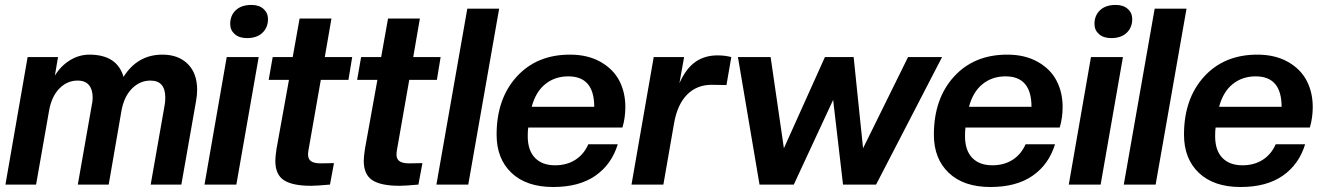

<svg xmlns="http://www.w3.org/2000/svg" viewBox="-20 -747 5355 777"><path d="M713.9 0H589.8L646 -319.8Q648.9 -332 648.9 -352.1Q648.9 -420.9 588.9 -420.9Q545.9 -420.9 513.7 -388.2Q481.4 -355.5 471.2 -296.9L419.9 0H294.9L351.1 -319.8Q355 -335.9 355 -352.1Q355 -384.3 340.1 -402.6Q325.2 -420.9 293.9 -420.9Q251.5 -420.9 219.7 -388.2Q188 -355.5 178.2 -296.9L126 0H2L91.8 -516.1H214.8L202.1 -440.9Q225.6 -480 262.7 -502.9Q299.8 -525.9 341.8 -525.9Q453.6 -525.9 480 -436Q536.6 -525.9 637.2 -525.9Q702.1 -525.9 740 -488Q777.8 -450.2 777.8 -383.8Q777.8 -362.3 773.9 -340.8Z M936.5 0H807.6L897.5 -516.1H1026.9ZM979.5 -592.8Q948.2 -592.8 929.9 -608.9Q911.6 -625 911.6 -649.9Q911.6 -684.6 934.3 -705.8Q957 -727.1 997.6 -727.1Q1028.3 -727.1 1046.4 -710.9Q1064.5 -694.8 1064.5 -669.9Q1064.5 -635.7 1042 -614.3Q1019.5 -592.8 979.5 -592.8Z M1239.3 4.9Q1163.6 4.9 1128.9 -17.8Q1094.2 -40.5 1094.2 -96.2Q1094.2 -113.3 1099.1 -145L1149.4 -423.8H1067.4L1083.5 -516.1H1164.6L1192.4 -671.9H1321.3L1294.4 -516.1H1405.3L1390.1 -423.8H1278.3L1228.5 -140.1Q1226.6 -128.4 1226.6 -122.1Q1226.6 -103 1239 -94.5Q1251.5 -85.9 1278.3 -85.9L1331.5 -86.9L1315.4 0Q1260.3 4.9 1239.3 4.9Z M1597.2 4.9Q1521.5 4.9 1486.8 -17.8Q1452.1 -40.5 1452.1 -96.2Q1452.1 -113.3 1457 -145L1507.3 -423.8H1425.3L1441.4 -516.1H1522.5L1550.3 -671.9H1679.2L1652.3 -516.1H1763.2L1748 -423.8H1636.2L1586.4 -140.1Q1584.5 -128.4 1584.5 -122.1Q1584.5 -103 1596.9 -94.5Q1609.4 -85.9 1636.2 -85.9L1689.5 -86.9L1673.3 0Q1618.2 4.9 1597.2 4.9Z M1875 0H1746.1L1871.1 -711.9H2000Z M2218.8 9.8Q2110.4 9.8 2050 -47.4Q1989.7 -104.5 1989.7 -202.1Q1989.7 -347.2 2070.8 -436.5Q2151.9 -525.9 2286.6 -525.9Q2358.4 -525.9 2409.9 -496.8Q2461.4 -467.8 2486.1 -420.7Q2510.7 -373.5 2510.7 -314Q2510.7 -270.5 2499 -231H2117.7Q2115.7 -218.8 2115.7 -195.8Q2115.7 -138.7 2144.8 -108.4Q2173.8 -78.1 2226.6 -78.1Q2273.4 -78.1 2308.1 -100.1Q2342.8 -122.1 2360.8 -163.1H2480Q2455.1 -81.5 2389.4 -35.9Q2323.7 9.8 2218.8 9.8ZM2279.8 -438Q2225.6 -438 2186.8 -406.7Q2147.9 -375.5 2131.8 -314.9H2384.8Q2384.8 -438 2279.8 -438Z M2664.6 0H2535.6L2625.5 -516.1H2748.5L2729.5 -410.2Q2756.3 -470.2 2794.2 -496.6Q2832 -522.9 2883.8 -522.9Q2913.1 -522.9 2939.5 -516.1L2919.9 -402.8L2859.9 -403.8Q2799.8 -403.8 2760.3 -363.8Q2720.7 -323.7 2707.5 -246.1Z M3525.4 0H3391.6L3351.6 -342.8L3192.4 0H3053.7L2966.3 -516.1H3098.6L3152.3 -147L3318.4 -516.1H3434.6L3472.7 -147L3654.8 -516.1H3792.5Z M3988.3 9.8Q3879.9 9.8 3819.6 -47.4Q3759.3 -104.5 3759.3 -202.1Q3759.3 -347.2 3840.3 -436.5Q3921.4 -525.9 4056.2 -525.9Q4127.9 -525.9 4179.4 -496.8Q4231 -467.8 4255.6 -420.7Q4280.3 -373.5 4280.3 -314Q4280.3 -270.5 4268.6 -231H3887.2Q3885.3 -218.8 3885.3 -195.8Q3885.3 -138.7 3914.3 -108.4Q3943.4 -78.1 3996.1 -78.1Q4043 -78.1 4077.6 -100.1Q4112.3 -122.1 4130.4 -163.1H4249.5Q4224.6 -81.5 4158.9 -35.9Q4093.3 9.8 3988.3 9.8ZM4049.3 -438Q3995.1 -438 3956.3 -406.7Q3917.5 -375.5 3901.4 -314.9H4154.3Q4154.3 -438 4049.3 -438Z M4434.1 0H4305.2L4395 -516.1H4524.4ZM4477.1 -592.8Q4445.8 -592.8 4427.5 -608.9Q4409.2 -625 4409.2 -649.9Q4409.2 -684.6 4431.9 -705.8Q4454.6 -727.1 4495.1 -727.1Q4525.9 -727.1 4543.9 -710.9Q4562 -694.8 4562 -669.9Q4562 -635.7 4539.6 -614.3Q4517.1 -592.8 4477.1 -592.8Z M4656.7 0H4527.8L4652.8 -711.9H4781.7Z M5000.5 9.8Q4892.1 9.8 4831.8 -47.4Q4771.5 -104.5 4771.5 -202.1Q4771.5 -347.2 4852.5 -436.5Q4933.6 -525.9 5068.4 -525.9Q5140.1 -525.9 5191.7 -496.8Q5243.2 -467.8 5267.8 -420.7Q5292.5 -373.5 5292.5 -314Q5292.5 -270.5 5280.8 -231H4899.4Q4897.5 -218.8 4897.5 -195.8Q4897.5 -138.7 4926.5 -108.4Q4955.6 -78.1 5008.3 -78.1Q5055.2 -78.1 5089.8 -100.1Q5124.5 -122.1 5142.6 -163.1H5261.7Q5236.8 -81.5 5171.1 -35.9Q5105.5 9.8 5000.5 9.8ZM5061.5 -438Q5007.3 -438 4968.5 -406.7Q4929.7 -375.5 4913.6 -314.9H5166.5Q5166.5 -438 5061.5 -438Z"/></svg>

Font: Creato Display
Style: Bold Italic
Weight: 700
Italic angle: -10°
Version: Version 1.000